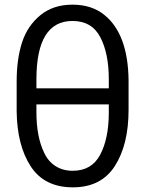

<svg xmlns="http://www.w3.org/2000/svg" viewBox="-20 -761 633 816"><path d="M50.8 -287.1V-415Q50.8 -509.8 73.7 -580.6Q96.7 -651.4 151.4 -696.3Q206.1 -741.2 288.1 -741.2Q370.1 -741.2 423.8 -697.3Q524.4 -616.2 526.4 -418.9V-293.9Q526.4 -146.5 468.3 -55.7Q410.2 35.2 289.6 35.2Q168.9 35.2 110.8 -53.7Q52.7 -142.6 50.8 -287.1ZM134.8 -284.2Q134.8 -178.7 168 -111.3Q184.6 -75.2 215.8 -55.2Q247.1 -35.2 289.1 -35.2Q369.1 -35.2 405.3 -102.5Q441.4 -169.9 442.4 -277.3V-317.4H134.8ZM134.8 -385.7H442.4V-423.8Q442.4 -534.2 406.2 -603Q370.1 -671.9 288.1 -671.9Q134.8 -671.9 134.8 -423.8Z"/></svg>

Font: GenEi M Gothic v2 Regular
Style: Regular
Weight: 400
Version: Version 2.0